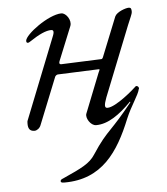

<svg xmlns="http://www.w3.org/2000/svg" viewBox="-48 -459 627 720"><g transform="rotate(-5 265.5 -98.5)"><path d="M475 -110C475 -115 470 -119 466 -119C465 -119 464 -119 463 -118C453 -108 383 -47 351 -47C339 -47 340 -59 350 -86L455 -350C465 -374 473 -391 473 -397C473 -409 472 -414 462 -414C452 -414 418 -403 410 -386L351 -239C349 -233 346 -231 344 -231L192 -225C189 -225 183 -226 187 -237L239 -365C247 -386 227 -415 209 -415C160 -414 71 -348 69 -324C69 -318 71 -316 75 -316C78 -316 81 -318 84 -320C120 -344 146 -356 166 -356C179 -356 174 -341 168 -327L49 -27C47 -23 47 -19 47 -13C47 4 53 15 71 15C80 15 91 7 95 -4L166 -181C170 -187 175 -188 178 -188L330 -194C337 -194 333 -191 329 -181L270 -32C264 -17 282 14 303 14C348 14 392 -17 437 -63L438 -60C399 -11 376 13 357 33C334 57 317 75 285 124C265 155 234 170 165 201C156 205 152 206 152 212C152 216 155 218 166 218C308 218 372 121 421 0C441 -48 469 -84 474 -107C475 -108 475 -109 475 -110Z"/></g></svg>

Font: EB Garamond
Style: Italic
Weight: 400
Italic angle: -17.2°
Designer: Georg Duffner and Octavio Pardo
Foundry: Georg Duffner
Version: Version 1.000;PS 001.000;hotconv 1.0.88;makeotf.lib2.5.64775